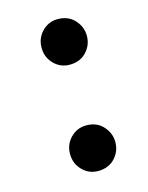

<svg xmlns="http://www.w3.org/2000/svg" viewBox="-83 -536 463 602"><g transform="rotate(-15 148.5 -234.5)"><path d="M90 -62Q90 -93 111 -114.5Q132 -136 162 -136Q196 -136 216.5 -113.5Q237 -91 237 -62Q237 -32 216.5 -10Q196 12 162 12Q132 12 111 -9.5Q90 -31 90 -62ZM90 -407Q90 -438 111 -459.5Q132 -481 162 -481Q196 -481 216.5 -458.5Q237 -436 237 -407Q237 -377 216.5 -355Q196 -333 162 -333Q132 -333 111 -354.5Q90 -376 90 -407Z"/></g></svg>

Font: Tiro Gurmukhi
Style: Regular
Weight: 400
Designer: Gurmukhi: John Hudson & Fiona Ross. Latin: John Hudson.
Foundry: Tiro Typeworks Ltd.
Version: Version 1.52